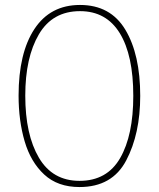

<svg xmlns="http://www.w3.org/2000/svg" viewBox="-20 -745 643 775"><path d="M303 -725Q183 -725 119 -628Q55 -531 55 -359Q55 -258 79.5 -174.5Q104 -91 158.5 -40.5Q213 10 301 10Q433 10 489.5 -97.5Q546 -205 546 -358Q546 -525 486 -625Q426 -725 303 -725ZM303 -700Q409 -700 463.5 -611Q518 -522 518 -358Q518 -199 465 -107Q412 -15 301 -15Q192 -15 137 -108.5Q82 -202 82 -359Q82 -513 137 -606.5Q192 -700 303 -700Z"/></svg>

Font: Noto Sans Display SemiCondensed Thin
Style: Regular
Weight: 250
Width: 4
Designer: Monotype Design team
Foundry: Monotype Imaging Inc.
Version: 1.000